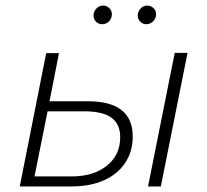

<svg xmlns="http://www.w3.org/2000/svg" viewBox="-20 -670 744 690"><path d="M608 -480H654L558 0H512ZM457 -179Q457 -126 430 -85Q403 -44 353.5 -22Q304 0 237 0H51L146 -479H192L158 -306H297Q457 -306 457 -179ZM412 -177Q412 -224 380.5 -247Q349 -270 283 -270H151L104 -36H237Q316 -36 364 -74.5Q412 -113 412 -177ZM316 -614Q316 -628 326 -639Q336 -650 351 -650Q363 -650 372.5 -641Q382 -632 382 -619Q382 -604 372 -593.5Q362 -583 347 -583Q334 -583 325 -592Q316 -601 316 -614ZM475 -614Q475 -628 485 -639Q495 -650 509 -650Q522 -650 531.5 -641Q541 -632 541 -619Q541 -604 530.5 -593.5Q520 -583 506 -583Q493 -583 484 -592Q475 -601 475 -614Z"/></svg>

Font: Montserrat Ace
Style: Light Italic
Weight: 300
Italic angle: -11.3°
Designer: Julieta Ulanovsky
Foundry: Julieta Ulanovsky
Version: Version 1